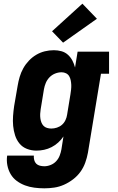

<svg xmlns="http://www.w3.org/2000/svg" viewBox="-20 -811 640 1044"><path d="M221 213Q194 213 167 209.5Q140 206 116 197Q92 188 71.5 173Q51 158 38 136Q25 114 20 87.5Q15 61 19 35H164Q163 47 166 59Q169 71 177 79Q185 87 197 90Q209 93 221 93Q238 93 255.5 86Q273 79 285.5 65.5Q298 52 304.5 35Q311 18 314 1L325 -69Q313 -51 296.5 -36Q280 -21 260.5 -11Q241 -1 220 3.5Q199 8 178 8Q151 8 126.5 -1.5Q102 -11 86 -30.5Q70 -50 62 -75Q54 -100 51.5 -126.5Q49 -153 51 -180.5Q53 -208 57 -235L76 -345Q80 -369 87 -393Q94 -417 106.5 -439.5Q119 -462 137 -481Q155 -500 177 -513Q199 -526 223.5 -532Q248 -538 273 -538Q294 -538 314 -532.5Q334 -527 349 -513.5Q364 -500 373.5 -482Q383 -464 388 -444L402 -530H573V-410H529L458 20Q453 47 443.5 73.5Q434 100 417.5 123Q401 146 377.5 164Q354 182 328 193.5Q302 205 275 209Q248 213 221 213ZM259 -112Q274 -112 289.5 -117Q305 -122 317 -132.5Q329 -143 336 -158Q343 -173 345 -188L363 -298Q365 -311 366.5 -324Q368 -337 367.5 -349.5Q367 -362 364.5 -374.5Q362 -387 356 -397Q350 -407 339 -412.5Q328 -418 315 -418Q297 -418 279.5 -411Q262 -404 249 -390.5Q236 -377 229 -360Q222 -343 219 -326L201 -216Q199 -204 198.5 -191.5Q198 -179 199.5 -167.5Q201 -156 205 -145.5Q209 -135 216.5 -127Q224 -119 235.5 -115.5Q247 -112 259 -112ZM323 -579 263 -641 428 -791 507 -709Z"/></svg>

Font: Iosevka Slab Heavy Extended
Style: Italic
Weight: 900
Width: 7
Italic angle: -9°
Monospace: yes
Designer: Belleve Invis
Foundry: Belleve Invis
Version: Version 11.1.0; ttfautohint (v1.8.3)